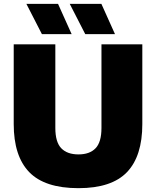

<svg xmlns="http://www.w3.org/2000/svg" viewBox="-20 -971 814 1001"><path d="M389 10Q213.5 10 132.5 -73.5Q51.5 -157 51.5 -324.5V-740H268.5V-304Q268.5 -230 299.5 -198Q330.5 -166 389 -166Q447.5 -166 478.2 -198Q509 -230 509 -304V-740H722V-324.5Q722 -157 642 -73.5Q562 10 389 10ZM424.5 -793 343.5 -951H508.5L579.5 -793ZM198.5 -793 117.5 -951H282.5L353.5 -793Z"/></svg>

Font: Encode Sans Black
Style: Regular
Weight: 900
Designer: Multiple Designers
Foundry: Impallari Type
Version: Version 3.002; ttfautohint (v1.8.3) -l 8 -r 50 -G 200 -x 14 